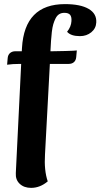

<svg xmlns="http://www.w3.org/2000/svg" viewBox="-20 -763 484 925"><path d="M129.9 142.1Q95.7 142.1 75 122.6Q54.2 103 56.2 70.8L82 -455.1H75.2Q40.5 -455.1 14.2 -451.2L17.1 -483.9Q18.6 -499.5 28.8 -507.8Q39.1 -516.1 54.2 -516.1H85L85.9 -532.2Q98.1 -743.2 293 -743.2Q367.7 -743.2 407 -720.2Q446.3 -697.3 443.8 -654.8Q442.4 -626 419.7 -607.4Q397 -588.9 365.2 -588.9Q321.3 -588.9 303.2 -609.9Q322.8 -634.3 324.2 -661.1Q325.7 -682.1 317.6 -691.7Q309.6 -701.2 290 -701.2Q275.9 -701.2 265.4 -694.8Q254.9 -688.5 248 -675Q241.2 -661.6 236.8 -646.7Q232.4 -631.8 229.7 -608.9Q227.1 -585.9 225.8 -565.9Q224.6 -545.9 223.1 -517.6Q223.1 -516.6 223.1 -516.1H233.9Q247.6 -516.1 295.7 -517.3Q343.8 -518.6 350.1 -520L347.2 -487.8Q345.7 -471.7 335.9 -463.4Q326.2 -455.1 311 -455.1H220.2L196.8 -19Q191.9 58.1 210 110.8Q172.9 142.1 129.9 142.1Z"/></svg>

Font: Arima
Style: Bold
Weight: 700
Designer: Joana Correia and Natanael Gama
Foundry: NDISCOVER
Version: Version 1.100;Glyphs 3.1.2 (3151)